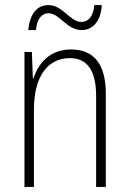

<svg xmlns="http://www.w3.org/2000/svg" viewBox="-20 -826 507 753"><path d="M91 -708H121C125 -755 146 -774 170 -774C214 -774 242 -708 300 -708C342 -708 376 -741 379 -806H350C346 -761 326 -740 299 -740C254 -740 227 -806 170 -806C126 -806 97 -773 91 -708ZM258 -632C175 -632 130 -577 111 -518H109L105 -622H76V-93H113V-395C113 -532 171 -598 254 -598C319 -598 357 -554 357 -449V-93H395V-458C395 -578 346 -632 258 -632Z"/></svg>

Font: Noto Sans Telugu UI Condensed ExtraLight
Style: Regular
Weight: 200
Width: 3
Designer: Jelle Bosma - Monotype Design Team
Foundry: Monotype Imaging Inc.
Version: Version 2.005